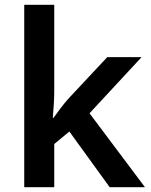

<svg xmlns="http://www.w3.org/2000/svg" viewBox="-20 -780 628 800"><path d="M206 -399V-760H81V0H206V-180L269 -232L437 0H584L353 -308L570 -542H427L267 -371C245 -347 220 -313 203 -289H200C203 -324 206 -365 206 -399Z"/></svg>

Font: Noto Sans Bamum SemiBold
Style: Regular
Weight: 600
Designer: Monotype Design Team
Foundry: Monotype Imaging Inc.
Version: Version 2.002